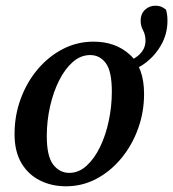

<svg xmlns="http://www.w3.org/2000/svg" viewBox="-20 -639 607 673"><path d="M211 14Q161 14 120 -6.5Q79 -27 55 -67.5Q31 -108 31 -169Q31 -234 52.5 -292.5Q74 -351 112 -396Q150 -441 200 -467Q250 -493 308 -493Q385 -493 435 -447.5Q485 -402 485 -310Q485 -246 464 -188Q443 -130 405.5 -84.5Q368 -39 318.5 -12.5Q269 14 211 14ZM223 -33Q256 -33 283.5 -58Q311 -83 331 -124.5Q351 -166 361.5 -216.5Q372 -267 372 -318Q372 -389 351 -417.5Q330 -446 296 -446Q263 -446 235.5 -422Q208 -398 187.5 -357.5Q167 -317 155.5 -266Q144 -215 144 -162Q144 -91 166.5 -62Q189 -33 223 -33ZM406 -385V-419Q443 -425 466.5 -446Q490 -467 490 -496Q490 -517 481.5 -532.5Q473 -548 473 -567Q473 -590 488 -604.5Q503 -619 525 -619Q536 -619 544 -616Q552 -613 562 -605Q565 -594 566 -585Q567 -576 567 -566Q567 -519 543.5 -479Q520 -439 483 -413.5Q446 -388 406 -385Z"/></svg>

Font: Source Serif 4 Semibold
Style: Italic
Weight: 600
Italic angle: -12°
Designer: Frank Grießhammer
Foundry: Adobe
Version: Version 4.005;hotconv 1.1.0;makeotfexe 2.6.0